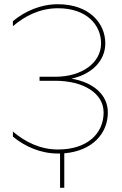

<svg xmlns="http://www.w3.org/2000/svg" viewBox="-20 -723 578 908"><path d="M254 3H264V165H284V2C417 -9 490 -92 490 -191C490 -276 420 -334 318 -351C415 -372 478 -436 478 -518C478 -614 401 -703 254 -703C173 -703 99 -671 41 -623V-599C97 -647 168 -684 254 -684C390 -684 458 -605 458 -518C458 -427 369 -360 241 -360H167V-341H241C375 -341 470 -282 470 -191C470 -94 396 -16 254 -16C169 -16 97 -53 41 -101V-77C99 -29 173 3 254 3Z"/></svg>

Font: Chess Sans Thin
Style: Regular
Weight: 100
Designer: Wolf Bōese
Foundry: Wolf Bōese
Version: Version 7.223;Glyphs 3.3 (3306)